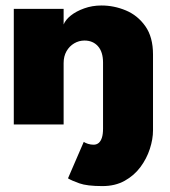

<svg xmlns="http://www.w3.org/2000/svg" viewBox="-20 -442 604 682"><path d="M523.5 0H346V15Q346 34.5 342 47Q338 59.5 330.5 65.8Q323 72 312.5 72Q302 72 292.2 68.8Q282.5 65.5 277.5 62L221.5 191.5Q234.5 199.5 261.8 209.2Q289 219 344 219Q389 219 422.8 200.2Q456.5 181.5 478.8 151.5Q501 121.5 512.2 87Q523.5 52.5 523.5 21ZM340.5 -422.5Q385 -422.5 427 -405Q469 -387.5 496.2 -349Q523.5 -310.5 523.5 -248.5V0H346V-220Q346 -257.5 328 -277.8Q310 -298 280 -298Q260.5 -298 243.5 -288Q226.5 -278 216.2 -260Q206 -242 206 -218V0H29V-410.5H206V-355Q212.5 -371.5 231.5 -386.8Q250.5 -402 279 -412.2Q307.5 -422.5 340.5 -422.5Z"/></svg>

Font: League Spartan Thin ExtraBold
Style: Regular
Weight: 800
Version: Version 2.002